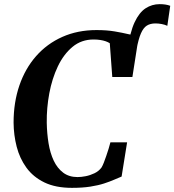

<svg xmlns="http://www.w3.org/2000/svg" viewBox="-20 -897 841 926"><path d="M618 -607 595.5 -659.5Q607 -742 629.2 -789.5Q651.5 -837 682.2 -857Q713 -877 750 -877Q765 -877 778 -875Q791 -873 801 -869L787 -772.5Q775.5 -778 760.2 -781Q745 -784 729.5 -784Q705 -784 688.2 -773.5Q671.5 -763 659.8 -736.2Q648 -709.5 639 -661ZM327 9Q248 9 194 -17.2Q140 -43.5 107.5 -88.2Q75 -133 60.5 -189.2Q46 -245.5 45.5 -305.5Q45.5 -403 73.5 -484.8Q101.5 -566.5 154 -626.2Q206.5 -686 280.5 -719Q354.5 -752 445.5 -752Q495 -752 533 -745.5Q571 -739 599.5 -732.2Q628 -725.5 649.5 -724L618.5 -525.5H521.5L509.5 -688.5Q501 -694 489.5 -698Q478 -702 463.5 -704.2Q449 -706.5 431 -706.5Q372.5 -706.5 329.8 -671Q287 -635.5 259 -576.8Q231 -518 217.8 -447Q204.5 -376 205.5 -304.5Q206.5 -253 214.2 -205.8Q222 -158.5 239.2 -122Q256.5 -85.5 284.8 -64.2Q313 -43 354 -43Q371.5 -43 393.2 -47.2Q415 -51.5 435.8 -61.5Q456.5 -71.5 469.5 -89Q475 -98 480.8 -112.8Q486.5 -127.5 492.5 -145Q498.5 -162.5 503.8 -179.5Q509 -196.5 512.5 -210.5H593L566.5 -45.5Q551.5 -39.5 531 -30.5Q510.5 -21.5 482.2 -12.2Q454 -3 416 3Q378 9 327 9Z"/></svg>

Font: Merriweather 72pt
Style: Bold Italic
Weight: 700
Italic angle: -7.8°
Version: Version 2.101